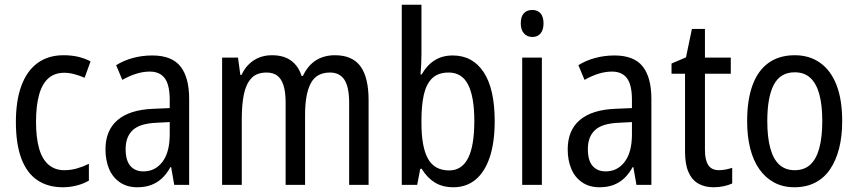

<svg xmlns="http://www.w3.org/2000/svg" viewBox="-20 -780 3619 810"><path d="M245 10Q182 10 137.5 -20Q93 -50 70 -111.5Q47 -173 47 -265Q47 -356 70.5 -419Q94 -482 139 -514.5Q184 -547 248 -547Q283 -547 311.5 -540Q340 -533 362 -521L337 -452Q316 -461 294 -467Q272 -473 251 -473Q211 -473 184.5 -450Q158 -427 145 -380.5Q132 -334 132 -266Q132 -199 145 -153.5Q158 -108 185 -85Q212 -62 251 -62Q279 -62 305 -69.5Q331 -77 355 -89V-18Q333 -5 304 2.5Q275 10 245 10Z M622 -546Q705 -546 741.5 -499.5Q778 -453 778 -363V0H715L702 -75H699Q683 -46 663 -27.5Q643 -9 617.5 0.5Q592 10 559 10Q516 10 485.5 -11Q455 -32 440 -68Q425 -104 425 -150Q425 -230 476 -273.5Q527 -317 626 -321L696 -324V-359Q696 -422 675 -450Q654 -478 612 -478Q584 -478 555 -469Q526 -460 496 -443L470 -505Q502 -525 541 -535.5Q580 -546 622 -546ZM639 -262Q570 -259 540 -231Q510 -203 510 -151Q510 -103 530 -80Q550 -57 585 -57Q635 -57 665.5 -97.5Q696 -138 696 -213V-265Z M1393 -547Q1466 -547 1500.5 -500.5Q1535 -454 1535 -357V0H1453V-345Q1453 -413 1433 -443.5Q1413 -474 1372 -474Q1315 -474 1291 -428.5Q1267 -383 1267 -296V0H1185V-347Q1185 -392 1176 -420Q1167 -448 1149.5 -461Q1132 -474 1105 -474Q1063 -474 1040.5 -450Q1018 -426 1009 -382.5Q1000 -339 1000 -280V0H917V-537H984L994 -464H999Q1012 -492 1031 -510Q1050 -528 1074 -537.5Q1098 -547 1127 -547Q1178 -547 1209 -523.5Q1240 -500 1252 -460H1258Q1279 -504 1313 -525.5Q1347 -547 1393 -547Z M1758 -553Q1758 -531 1757 -509Q1756 -487 1754 -466H1759Q1781 -505 1813.5 -525.5Q1846 -546 1890 -546Q1974 -546 2020.5 -475.5Q2067 -405 2067 -269Q2067 -179 2046 -116.5Q2025 -54 1986 -22Q1947 10 1893 10Q1847 10 1814.5 -10Q1782 -30 1759 -68H1753L1740 0H1675V-760H1758ZM1873 -474Q1828 -474 1803 -449.5Q1778 -425 1768 -380Q1758 -335 1758 -275V-260Q1758 -160 1785.5 -110.5Q1813 -61 1875 -61Q1928 -61 1954.5 -112.5Q1981 -164 1981 -270Q1981 -371 1955 -422.5Q1929 -474 1873 -474Z M2266 -537V0H2183V-537ZM2226 -738Q2248 -738 2260.5 -723.5Q2273 -709 2273 -681Q2273 -654 2260.5 -639Q2248 -624 2226 -624Q2204 -624 2190.5 -639Q2177 -654 2177 -681Q2177 -710 2190 -724Q2203 -738 2226 -738Z M2572 -546Q2655 -546 2691.5 -499.5Q2728 -453 2728 -363V0H2665L2652 -75H2649Q2633 -46 2613 -27.5Q2593 -9 2567.5 0.5Q2542 10 2509 10Q2466 10 2435.5 -11Q2405 -32 2390 -68Q2375 -104 2375 -150Q2375 -230 2426 -273.5Q2477 -317 2576 -321L2646 -324V-359Q2646 -422 2625 -450Q2604 -478 2562 -478Q2534 -478 2505 -469Q2476 -460 2446 -443L2420 -505Q2452 -525 2491 -535.5Q2530 -546 2572 -546ZM2589 -262Q2520 -259 2490 -231Q2460 -203 2460 -151Q2460 -103 2480 -80Q2500 -57 2535 -57Q2585 -57 2615.5 -97.5Q2646 -138 2646 -213V-265Z M3013 -62Q3027 -62 3042 -65Q3057 -68 3069 -72V-6Q3054 1 3033.5 5.5Q3013 10 2990 10Q2953 10 2926 -5.5Q2899 -21 2884.5 -54Q2870 -87 2870 -140V-469H2813V-512L2874 -538L2899 -658H2954V-537H3063V-469H2954V-147Q2954 -105 2968 -83.5Q2982 -62 3013 -62Z M3533 -269Q3533 -205 3520 -154Q3507 -103 3482 -66Q3457 -29 3419 -9.5Q3381 10 3331 10Q3284 10 3247 -9.5Q3210 -29 3184 -65.5Q3158 -102 3145 -153.5Q3132 -205 3132 -269Q3132 -358 3154.5 -420Q3177 -482 3222 -514.5Q3267 -547 3333 -547Q3395 -547 3440 -515Q3485 -483 3509 -421.5Q3533 -360 3533 -269ZM3217 -269Q3217 -202 3229.5 -155.5Q3242 -109 3267.5 -85.5Q3293 -62 3333 -62Q3373 -62 3398.5 -85.5Q3424 -109 3436.5 -155.5Q3449 -202 3449 -269Q3449 -337 3436.5 -382.5Q3424 -428 3398.5 -451.5Q3373 -475 3333 -475Q3272 -475 3244.5 -422.5Q3217 -370 3217 -269Z"/></svg>

Font: Noto Sans Arabic Condensed
Style: Regular
Weight: 400
Width: 3
Designer: Monotype Design Team, Nadine Chahine, Nizar Qandah and Khaled Hosny
Foundry: Monotype Imaging Inc.
Version: Version 2.012